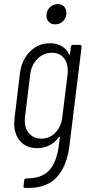

<svg xmlns="http://www.w3.org/2000/svg" viewBox="-20 -725 434 946"><path d="M340 -504H373Q382 -504 382 -494L322 -6Q309 97 257 151Q205 205 104 201Q94 201 96 191L99 164Q100 154 113 154Q187 154 223.5 113Q260 72 270 -10L275 -48Q275 -51 273 -51.5Q271 -52 270 -49Q250 -22 222.5 -8.5Q195 5 164 5Q111 5 80.5 -28.5Q50 -62 50 -118Q50 -127 52 -145L78 -362Q86 -429 127 -470.5Q168 -512 228 -512Q259 -512 283.5 -498Q308 -484 320 -458Q322 -456 323.5 -456Q325 -456 325 -459L329 -494Q331 -504 340 -504ZM287 -147 313 -359Q314 -365 314 -378Q314 -417 293 -441Q272 -465 236 -465Q195 -465 165 -435.5Q135 -406 129 -359L103 -147Q102 -141 102 -131Q102 -91 124.5 -66.5Q147 -42 184 -42Q224 -42 252.5 -71Q281 -100 287 -147ZM209 -647Q209 -672 225 -688.5Q241 -705 265 -705Q284 -705 295.5 -693Q307 -681 307 -661Q307 -637 291 -621Q275 -605 252 -605Q233 -605 221 -616.5Q209 -628 209 -647Z"/></svg>

Font: Barlow Condensed Light
Style: Italic
Weight: 300
Width: 3
Italic angle: -7°
Designer: Jeremy Tribby
Foundry: Tribby Type
Version: Version 1.408